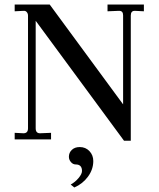

<svg xmlns="http://www.w3.org/2000/svg" viewBox="-20 -617 702 850"><path d="M529 6 138 -525V-49Q138 -27 157 -27L206 -29V0H45V-29L84 -27Q104 -27 104 -49V-548Q104 -557 98.5 -563.5Q93 -570 84 -569L45 -567V-597H200L525 -155V-549Q525 -569 508 -569H505L456 -567V-597H617V-567L578 -569H576Q559 -569 559 -548V6ZM309 213 293 200Q313 189 328 171Q343 153 343 140Q343 111 315 111Q303 111 294 100.5Q285 90 285 77Q285 59 298 46.5Q311 34 333 34Q359 34 376 52Q393 70 393 96Q393 133 369.5 165Q346 197 309 213Z"/></svg>

Font: UnnaRegular
Style: Regular
Weight: 400
Designer: Jorge de Buen Unna
Foundry: Omnibus-Type
Version: Version 2.008;hotconv 1.0.109;makeotfexe 2.5.65596